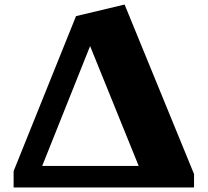

<svg xmlns="http://www.w3.org/2000/svg" viewBox="-20 -826 915 846"><path d="M835 0H40V-72L315 -755L529 -806L835 -59ZM377 -623 166 -95H591Z"/></svg>

Font: Inknut Antiqua Black
Style: Regular
Weight: 900
Designer: Claus Eggers Sørensen
Foundry: Claus Eggers Sørensen
Version: Version 1.003; ttfautohint (v1.8.2) -l 8 -r 50 -G 200 -x 14 